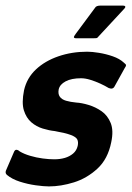

<svg xmlns="http://www.w3.org/2000/svg" viewBox="-33 -662 471 687"><path d="M16 -116Q20 -127 26.5 -126Q33 -125 38 -120Q53 -111 75 -104.5Q97 -98 119.5 -95Q142 -92 161 -92Q182 -92 199 -97Q216 -102 228.5 -112.5Q241 -123 245 -140Q248 -154 243.5 -163Q239 -172 220.5 -179Q202 -186 163 -193Q143 -195 120 -202Q97 -209 79 -224.5Q61 -240 52.5 -267Q44 -294 53 -339Q63 -383 95.5 -413.5Q128 -444 176 -460.5Q224 -477 279 -477Q296 -477 321 -473Q346 -469 370.5 -460.5Q395 -452 410 -438Q418 -432 418 -428.5Q418 -425 413 -418L377 -353Q371 -341 356 -347Q343 -355 325.5 -363Q308 -371 290 -376.5Q272 -382 257 -382Q223 -382 202 -371Q181 -360 177 -342Q174 -326 181 -316Q188 -306 203.5 -301.5Q219 -297 240 -295Q259 -294 284 -286.5Q309 -279 330.5 -264Q352 -249 363 -222Q374 -195 365 -153Q353 -93 315.5 -58.5Q278 -24 231.5 -9.5Q185 5 142 5Q124 5 95 1Q66 -3 38 -12Q10 -21 -8 -36Q-15 -42 -12 -51ZM241 -525Q232 -525 231.5 -528.5Q231 -532 238 -541L307 -634Q311 -642 327 -642H407Q413 -642 415 -639Q417 -636 410 -629L320 -532Q316 -526 311.5 -525.5Q307 -525 300 -525Z"/></svg>

Font: Glory Thin
Style: Bold Italic
Weight: 700
Italic angle: -12°
Version: Version 1.011